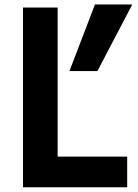

<svg xmlns="http://www.w3.org/2000/svg" viewBox="-20 -793 605 844"><path d="M81.1 30.3V-759.8H233.4V-104.5H539.1V30.3ZM285.2 -480.5 397.5 -773.4H561.5L408.2 -480.5Z"/></svg>

Font: GenEi M Gothic v2 Bold
Style: Regular
Weight: 700
Version: Version 2.0